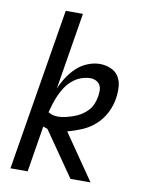

<svg xmlns="http://www.w3.org/2000/svg" viewBox="-83 -796 666 857"><g transform="rotate(10 250.0 -367.5)"><path d="M296 0 156 -202Q151 -204 146 -205.5Q141 -207 136 -209L102 0H24L145 -735H223L166 -386Q177 -413 193.5 -438.5Q210 -464 231.5 -484.5Q253 -505 281.5 -516.5Q310 -528 337 -528Q363 -528 386.5 -518Q410 -508 422.5 -487.5Q435 -467 436.5 -441Q438 -415 434 -389Q429 -356 413 -324Q397 -292 370.5 -267.5Q344 -243 311 -229Q278 -215 245 -206L387 0ZM193 -264Q210 -264 228 -268.5Q246 -273 263 -279Q280 -285 296 -295Q312 -305 324.5 -318.5Q337 -332 344 -349Q351 -366 354 -384Q356 -397 356 -410.5Q356 -424 350 -435Q344 -446 332 -452Q320 -458 307 -458Q286 -458 265 -450.5Q244 -443 226.5 -428.5Q209 -414 196.5 -395.5Q184 -377 175 -357Q166 -337 159.5 -316.5Q153 -296 148 -276Q158 -270 169 -267Q180 -264 193 -264Z"/></g></svg>

Font: Iosevka
Style: Italic
Weight: 400
Italic angle: -9°
Monospace: yes
Designer: Belleve Invis
Foundry: Belleve Invis
Version: Version 32.5.0; ttfautohint (v1.8.4)